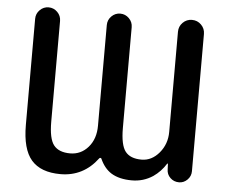

<svg xmlns="http://www.w3.org/2000/svg" viewBox="-52 -814 1025 863"><g transform="rotate(5 460.0 -383.0)"><path d="M512.7 -697.3V-243.2Q512.7 -166 535.2 -137.2Q557.6 -108.4 608.4 -108.4Q654.3 -108.4 688 -148.4Q721.7 -188.5 721.7 -243.2V-695.3Q721.7 -719.7 738.8 -736.8Q755.9 -753.9 780.3 -753.9Q804.7 -753.9 821.8 -736.8Q838.9 -719.7 838.9 -695.3V-76.2Q838.9 -53.7 822.8 -37.6Q806.6 -21.5 785.2 -21.5Q761.7 -21.5 745.6 -37.1Q729.5 -52.7 729.5 -75.2L728.5 -98.6Q728.5 -100.6 727.1 -101.1Q725.6 -101.6 724.6 -99.6Q702.1 -63.5 668 -40Q625 -11.7 573.2 -11.7Q515.6 -11.7 479.5 -34.2Q447.3 -54.7 428.7 -96.7Q427.7 -99.6 424.3 -100.1Q420.9 -100.6 418.9 -97.7Q354.5 -11.7 251 -11.7Q162.1 -11.7 119.6 -60.5Q77.1 -109.4 77.1 -218.8V-697.3Q77.1 -720.7 93.8 -737.3Q110.4 -753.9 133.3 -753.9Q156.2 -753.9 172.9 -737.3Q189.5 -720.7 189.5 -697.3V-243.2Q189.5 -166 212.4 -137.2Q235.4 -108.4 286.1 -108.4Q335 -108.4 367.7 -146Q400.4 -183.6 400.4 -243.2V-697.3Q400.4 -720.7 417 -737.3Q433.6 -753.9 456.5 -753.9Q479.5 -753.9 496.1 -737.3Q512.7 -720.7 512.7 -697.3Z"/></g></svg>

Font: Gen Jyuu GothicX Medium
Style: Regular
Weight: 500
Designer: Ryoko NISHIZUKA (kana &amp; ideographs); Paul D. Hunt (Latin, Greek &amp; Cyrillic); Wenlong ZHANG (bopomofo); Sandoll C
Version: Version 1.058.20140828